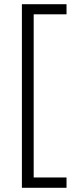

<svg xmlns="http://www.w3.org/2000/svg" viewBox="-20 -734 361 912"><path d="M296 158H84V-714H296V-666H140V109H296Z"/></svg>

Font: Noto Sans Cham Light
Style: Regular
Weight: 300
Version: Version 2.002